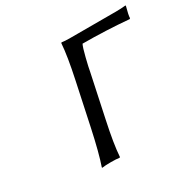

<svg xmlns="http://www.w3.org/2000/svg" viewBox="-144 -810 990 973"><g transform="rotate(-30 351.5 -324.0)"><path d="M326.2 -200.2Q298.8 -73.2 293.9 0L291 2.9Q272.5 0 241.2 0Q207 0 189 2.9L188 0Q211.9 -68.4 240.2 -200.2L293 -448.2Q320.3 -575.7 325.2 -647.9L328.1 -650.9Q343.8 -647.9 377.9 -647.9H641.1Q676.8 -647.9 702.1 -650.9L703.1 -647.9Q689.9 -599.6 689.9 -584L687 -580.1Q550.3 -591.8 417 -591.8Q408.7 -576.2 395.8 -523.9Q382.8 -471.7 378.9 -448.2Z"/></g></svg>

Font: Linear Smooth
Style: Italic
Weight: 400
Designer: Philipp H. Poll, Flanker
Foundry: Philipp H. Poll, reworked by Flanker
Version: Version 1.061 | FøM Fix